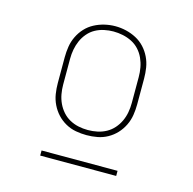

<svg xmlns="http://www.w3.org/2000/svg" viewBox="-80 -782 659 654"><g transform="rotate(15 250.0 -455.0)"><path d="M250 -317Q231 -317 212 -320.5Q193 -324 176 -333.5Q159 -343 146 -357Q133 -371 124.5 -388.5Q116 -406 113 -425Q110 -444 110 -463V-554Q110 -573 113 -592Q116 -611 124.5 -628.5Q133 -646 146 -660Q159 -674 176 -683Q193 -692 212 -696.5Q231 -701 250 -701Q269 -701 288 -696.5Q307 -692 324 -683Q341 -674 354 -660Q367 -646 375.5 -628.5Q384 -611 387 -592Q390 -573 390 -554V-463Q390 -444 387 -425Q384 -406 375.5 -388.5Q367 -371 354 -357Q341 -343 324 -333.5Q307 -324 288 -320.5Q269 -317 250 -317ZM250 -335Q267 -335 283.5 -338.5Q300 -342 314.5 -350Q329 -358 340 -370.5Q351 -383 358 -398Q365 -413 368 -429.5Q371 -446 371 -463V-554Q371 -571 368 -587.5Q365 -604 358 -619.5Q351 -635 339.5 -647.5Q328 -660 313 -667.5Q298 -675 281.5 -678.5Q265 -682 248 -682Q232 -682 215.5 -678.5Q199 -675 184.5 -667Q170 -659 159 -646Q148 -633 141.5 -618Q135 -603 132 -587Q129 -571 129 -554V-463Q129 -446 132 -429.5Q135 -413 142 -398Q149 -383 160 -370.5Q171 -358 185.5 -350Q200 -342 216.5 -338.5Q233 -335 250 -335ZM116 -209V-227H384V-209Z"/></g></svg>

Font: Iosevka Slab Thin
Style: Regular
Weight: 100
Monospace: yes
Designer: Belleve Invis
Foundry: Belleve Invis
Version: Version 11.1.0; ttfautohint (v1.8.3)